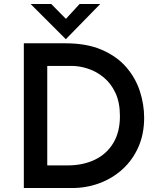

<svg xmlns="http://www.w3.org/2000/svg" viewBox="-20 -947 801 967"><path d="M100 0V-729H308Q417 -729 493 -696Q569 -663 616 -608.5Q663 -554 684.5 -487.5Q706 -421 706 -354Q706 -272 677 -206.5Q648 -141 597.5 -95Q547 -49 481.5 -24.5Q416 0 343 0ZM218 -114H321Q398 -114 457.5 -142.5Q517 -171 550.5 -226.5Q584 -282 584 -362Q584 -431 561.5 -479Q539 -527 502.5 -557Q466 -587 423.5 -601Q381 -615 341 -615H218ZM238 -927 312 -852 381 -927H485L312 -750H311L134 -927Z"/></svg>

Font: Reem Kufi Medium
Style: Regular
Weight: 500
Designer: Khaled Hosny
Version: Version 1.001